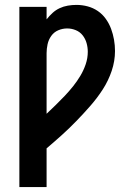

<svg xmlns="http://www.w3.org/2000/svg" viewBox="-20 -763 540 783"><path d="M59 0V-735H170V-684Q181 -698 194 -710Q207 -722 223 -729.5Q239 -737 256.5 -740Q274 -743 292 -743Q315 -743 337.5 -737Q360 -731 379 -718Q398 -705 411.5 -686Q425 -667 433 -645.5Q441 -624 445 -601Q449 -578 449 -555Q449 -514 435.5 -474Q422 -434 399.5 -399Q377 -364 349.5 -332.5Q322 -301 293 -271Q264 -241 233 -213Q202 -185 170 -158V0ZM170 -299Q189 -317 207.5 -335Q226 -353 244 -372Q262 -391 278 -411Q294 -431 307.5 -453.5Q321 -476 329.5 -501Q338 -526 338 -552Q338 -570 333 -587.5Q328 -605 317 -619Q306 -633 289 -640Q272 -647 254 -647Q235 -647 217.5 -639.5Q200 -632 189 -616.5Q178 -601 174 -582.5Q170 -564 170 -546Z"/></svg>

Font: Moesevka
Style: Bold
Weight: 700
Monospace: yes
Designer: Belleve Invis
Foundry: Belleve Invis
Version: Version 32.5.0; ttfautohint (v1.8.4)